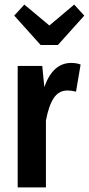

<svg xmlns="http://www.w3.org/2000/svg" viewBox="-20 -816 387 836"><path d="M331 -535 311 -417Q291 -422 274 -422Q236 -422 214 -389Q192 -356 180 -291V0H57V-529H164L173 -437Q210 -542 290 -542Q313 -542 331 -535ZM303 -796 347 -748 232 -620H157L42 -748L86 -796L195 -705Z"/></svg>

Font: Fira Sans Extra Condensed Medium
Style: Regular
Weight: 500
Width: 1
Designer: Carrois Corporate & Edenspiekermann AG
Foundry: Carrois Corporate GbR & Edenspiekermann AG
Version: Version 4.203